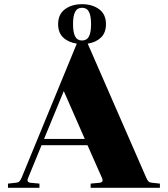

<svg xmlns="http://www.w3.org/2000/svg" viewBox="-20 -895 800 915"><path d="M485 -780Q485 -739 461 -716Q437 -693 398 -687L677 -48Q683 -35 688 -30Q693 -25 705 -24L742 -20V0H412V-20L455 -24Q469 -26 469 -36Q469 -40 466 -47L397 -203H178L114 -47Q111 -40 111 -36Q111 -26 125 -24L168 -20V0H18V-20L55 -24Q67 -25 72 -30Q77 -35 83 -48L346 -687Q306 -693 281.5 -716Q257 -739 257 -780Q257 -827 289.5 -851Q322 -875 371 -875Q420 -875 452.5 -851Q485 -827 485 -780ZM414 -780Q414 -819 404 -838.5Q394 -858 371 -858Q348 -858 338 -838.5Q328 -819 328 -780Q328 -741 338 -721.5Q348 -702 371 -702Q394 -702 404 -721.5Q414 -741 414 -780ZM384 -233 284 -461 190 -233Z"/></svg>

Font: Chonburi
Style: Regular
Weight: 400
Designer: Thanarat Vachiruckul and Stawix Ruecha
Foundry: Cadson Demak & Katatrad
Version: Version 1.000